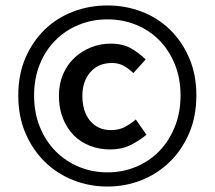

<svg xmlns="http://www.w3.org/2000/svg" viewBox="-20 -674 787 704"><path d="M374 10Q308 10 248.5 -13.5Q189 -37 144.5 -80.5Q100 -124 73.5 -185.5Q47 -247 47 -324Q47 -401 73.5 -462Q100 -523 144.5 -566Q189 -609 248.5 -631.5Q308 -654 374 -654Q440 -654 499 -631.5Q558 -609 602.5 -566Q647 -523 673.5 -462Q700 -401 700 -324Q700 -247 673.5 -185.5Q647 -124 602.5 -80.5Q558 -37 499 -13.5Q440 10 374 10ZM374 -42Q430 -42 479 -62.5Q528 -83 564 -120Q600 -157 621 -209Q642 -261 642 -324Q642 -387 621 -438.5Q600 -490 564 -526.5Q528 -563 479 -583Q430 -603 374 -603Q318 -603 269 -583Q220 -563 183.5 -526.5Q147 -490 126 -438.5Q105 -387 105 -324Q105 -261 126 -209Q147 -157 183.5 -120Q220 -83 269 -62.5Q318 -42 374 -42ZM384 -126Q344 -126 309.5 -139.5Q275 -153 250 -178.5Q225 -204 210.5 -240.5Q196 -277 196 -323Q196 -367 211.5 -402.5Q227 -438 253.5 -462.5Q280 -487 314 -500.5Q348 -514 385 -514Q430 -514 460 -497Q490 -480 514 -456L469 -406Q450 -424 432 -433.5Q414 -443 391 -443Q340 -443 311 -409Q282 -375 282 -323Q282 -265 310.5 -231Q339 -197 387 -197Q416 -197 437 -208Q458 -219 478 -236L517 -180Q489 -157 457.5 -141.5Q426 -126 384 -126Z"/></svg>

Font: TypoPRO Source Sans Pro
Style: Regular
Weight: 600
Designer: Paul D. Hunt
Foundry: Adobe Systems Incorporated
Version: Version 2.020;PS 2.000;hotconv 1.0.86;makeotf.lib2.5.63406